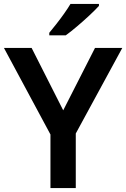

<svg xmlns="http://www.w3.org/2000/svg" viewBox="-20 -958 643 978"><path d="M302 -396 464 -714H603L366 -278V0H237V-273L0 -714H141ZM484 -928Q467 -909 436.5 -880.5Q406 -852 373 -824Q340 -796 315 -778H231V-791Q246 -809 266.5 -835Q287 -861 306.5 -888.5Q326 -916 339 -938H484Z"/></svg>

Font: Noto Sans Lao UI SemBd
Style: Regular
Weight: 600
Designer: Monotype Design Team
Foundry: Monotype Imaging Inc.
Version: Version 2.000; ttfautohint (v1.8.4.7-5d5b)